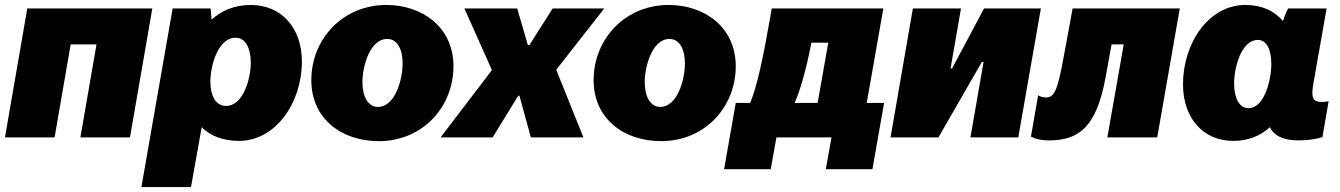

<svg xmlns="http://www.w3.org/2000/svg" viewBox="-24 -554 5402 774"><path d="M-4 0H196L261 -375H365L300 0H500L590 -520H86Z M546 200H746L789 -41C825 -6 875 14 939 14C1087 14 1193 -139 1193 -306C1193 -442 1110 -534 987 -534C921 -534 869 -511 829 -475L825 -520H672ZM887 -127C847 -127 824 -166 824 -225C824 -287 854 -402 926 -402C964 -402 987 -362 987 -301C987 -240 958 -127 887 -127Z M1503 15C1680 15 1804 -123 1804 -287C1804 -446 1676 -534 1534 -534C1357 -534 1231 -396 1231 -231C1231 -76 1352 15 1503 15ZM1499 -123C1461 -123 1437 -163 1437 -223C1437 -284 1466 -397 1537 -397C1577 -397 1599 -357 1599 -298C1599 -233 1569 -123 1499 -123Z M1752 0H1962L2065 -168H2070L2116 0H2328L2219 -271L2220 -275L2412 -520H2204L2110 -372H2104L2061 -520H1848L1958 -274V-270Z M2641 15C2818 15 2942 -123 2942 -287C2942 -446 2814 -534 2672 -534C2495 -534 2369 -396 2369 -231C2369 -76 2490 15 2641 15ZM2637 -123C2599 -123 2575 -163 2575 -223C2575 -284 2604 -397 2675 -397C2715 -397 2737 -357 2737 -298C2737 -233 2707 -123 2637 -123Z M2895 128H3083L3106 0H3328L3305 128H3493L3540 -139H3470L3537 -520H3087L3081 -485C3052 -318 3027 -202 3000 -139H2942ZM3179 -139C3201 -186 3225 -271 3244 -367L3247 -382H3315L3272 -139Z M3566 0H3759L3934 -304H3941L3888 0H4081L4172 -520H3943L3814 -278H3808L3850 -520H3656Z M4205 12C4328 12 4397 -45 4433 -243L4457 -375H4506L4440 0H4641L4732 -520H4300L4262 -314C4239 -190 4226 -161 4193 -161C4181 -161 4167 -165 4161 -170L4132 -3C4155 8 4175 12 4205 12Z M5211 12C5245 12 5282 7 5307 -1L5332 -146C5323 -144 5314 -143 5304 -143C5266 -143 5261 -162 5271 -220L5324 -520H5169C5162 -508 5154 -488 5148 -469C5114 -510 5063 -534 4996 -534C4849 -534 4745 -381 4745 -214C4745 -78 4826 14 4948 14C5009 14 5057 -7 5095 -41C5113 -6 5150 12 5211 12ZM5047 -393C5082 -393 5101 -354 5101 -296C5101 -234 5074 -118 5009 -118C4972 -118 4951 -158 4951 -218C4951 -280 4979 -393 5047 -393Z"/></svg>

Font: Fixel Text 20240404 Black
Style: Italic
Weight: 900
Width: 4
Italic angle: -10°
Designer: AlfaBravo + MacPaw
Foundry: Kyrylo Tkachov, Marchela Mozhyna, Serhii Makarenko, Maria Weinstein, Zakhar Kryvoshyya
Version: Version 1.211;Glyphs 3.2 (3225)